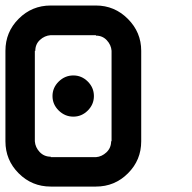

<svg xmlns="http://www.w3.org/2000/svg" viewBox="-20 -687 707 707"><path d="M196.2 -386.7Q219.2 -409.2 250 -409.2Q280.8 -409.2 303.3 -386.7Q325.8 -364.2 325.8 -333.3Q325.8 -302.5 303.3 -280Q280.8 -257.5 250 -257.5Q219.2 -257.5 196.2 -280Q173.3 -302.5 173.3 -333.3Q173.3 -364.2 196.2 -386.7ZM333.3 -108.3Q355 -110 372.1 -126.2Q389.2 -142.5 389.2 -166.7H390.8V-500Q389.2 -521.7 373.3 -538.8Q357.5 -555.8 333.3 -555.8V-557.5H166.7Q144.2 -555.8 127.1 -540Q110 -524.2 110 -500H108.3V-166.7Q110 -144.2 126.2 -127.1Q142.5 -110 166.7 -110V-108.3ZM333.3 0H166.7Q97.5 0 48.8 -48.8Q0 -97.5 0 -166.7V-500Q0 -569.2 48.8 -617.9Q97.5 -666.7 166.7 -666.7H333.3Q401.7 -666.7 450.8 -617.5Q500 -568.3 500 -500V-166.7Q500 -97.5 451.2 -48.8Q402.5 0 333.3 0Z"/></svg>

Font: 0xA000-Squareish-Mono
Style: Squareish-Mono-Bold
Weight: 700
Version: Version 0.1